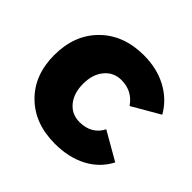

<svg xmlns="http://www.w3.org/2000/svg" viewBox="-141 -693 845 845"><g transform="rotate(45 281.0 -270.5)"><path d="M417 -344.2Q378.9 -399.9 311 -399.9Q263.2 -399.9 233.2 -363.8Q203.1 -327.6 203.1 -269Q203.1 -210 232.9 -174.1Q262.7 -138.2 311 -138.2Q385.3 -138.2 417 -199.2L547.9 -124Q515.6 -61.5 451.9 -27.8Q388.2 5.9 301.8 5.9Q176.3 5.9 100.1 -69.3Q23.9 -144.5 23.9 -268.1Q23.9 -394 101.1 -470.5Q178.2 -546.9 304.2 -546.9Q385.3 -546.9 448 -513.4Q510.7 -480 545.9 -418.9Z"/></g></svg>

Font: Montserrat-Arabic
Style: Bold
Weight: 700
Designer: Mohamed Gaber
Foundry: Kief Type Foundry
Version: Version 5.008;PS 005.008;hotconv 1.0.88;makeotf.lib2.5.64775